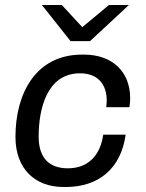

<svg xmlns="http://www.w3.org/2000/svg" viewBox="-20 -740 586 770"><path d="M497 -720H417L310 -631L228 -720H148L263 -575H341ZM317 -521H309C124 -521 42 -366 42 -191C42 -63 120 10 235 10H243C376 10 465 -64 484 -200H394C383 -121 337 -65 252 -65C180 -65 135 -104 135 -192C135 -303 168 -446 301 -446C374 -446 408 -400 408 -337C408 -328 407 -319 406 -310H499C501 -323 502 -335 502 -346C502 -454 429 -521 317 -521Z"/></svg>

Font: Chivo
Style: Italic
Weight: 400
Italic angle: -8°
Designer: Hector Gatti
Foundry: Omnibus-Type
Version: Version 1.003;PS 001.003;hotconv 1.0.70;makeotf.lib2.5.58329